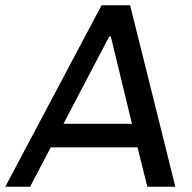

<svg xmlns="http://www.w3.org/2000/svg" viewBox="-56 -706 726 726"><path d="M607 0H501L464 -149H136L58 0H-36L328 -686H436ZM357 -568 184 -238H443L363 -568Z"/></svg>

Font: Chivo
Style: Italic
Weight: 400
Italic angle: -8.05°
Designer: Hector Gatti
Foundry: Omnibus-Type
Version: Version 1.007